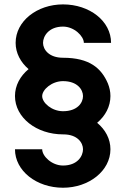

<svg xmlns="http://www.w3.org/2000/svg" viewBox="-20 -756 579 882"><path d="M173.8 -70.3C173.8 -38.6 217.8 4.4 269.5 4.4C335.4 4.4 361.3 -38.6 361.3 -70.3C361.3 -100.1 335.9 -138.7 271 -138.7H269.5C147.5 -138.7 48.8 -215.8 48.8 -314.9C48.8 -363.3 72.8 -406.7 111.3 -438.5C74.7 -469.7 51.8 -512.2 51.8 -559.1C51.8 -659.2 150.4 -735.8 269.5 -735.8C391.6 -735.8 490.2 -659.2 490.2 -559.1H365.2C365.2 -589.4 321.3 -633.8 269.5 -633.8C203.6 -633.8 177.7 -589.4 177.7 -559.1C177.7 -528.8 204.6 -490.7 269.5 -490.7C391.6 -490.7 445.8 -442.4 475.6 -372.6C482.9 -354.5 487.3 -335.4 487.3 -314.9C487.3 -266.6 463.9 -223.6 426.3 -191.9C463.9 -160.6 487.3 -118.2 487.3 -70.3C487.3 28.8 388.7 106.4 269.5 106.4C147.5 106.4 48.8 28.8 48.8 -70.3ZM173.8 -314.5C173.8 -283.7 217.8 -245.1 269.5 -245.1C335.4 -245.1 361.3 -283.7 361.3 -314.5C361.3 -344.2 335.4 -383.3 269.5 -383.3C217.8 -383.3 173.8 -344.2 173.8 -314.5Z"/></svg>

Font: Saman Dere
Style: Regular
Weight: 400
Designer: Tuna Ça_lar Gümü_
Foundry: Tuna Ça_lar Gümü_
Version: Version 1.001;hotconv 1.0.109;makeotfexe 2.5.65596